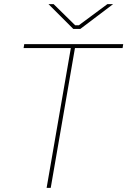

<svg xmlns="http://www.w3.org/2000/svg" viewBox="-20 -915 620 935"><path d="M207 0H227L345 -681H577L580 -700H98L95 -681H325ZM337 -774H371L531 -895H503L364 -792H346L241 -895H216Z"/></svg>

Font: Fixel Display 20240404 Thin
Style: Italic
Weight: 100
Italic angle: -10°
Designer: AlfaBravo + MacPaw
Foundry: Kyrylo Tkachov, Marchela Mozhyna, Serhii Makarenko, Maria Weinstein, Zakhar Kryvoshyya
Version: Version 1.211;Glyphs 3.2 (3225)